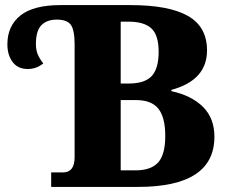

<svg xmlns="http://www.w3.org/2000/svg" viewBox="-20 -734 895 754"><path d="M181 -57H228Q273 -57 273 -117V-561Q273 -615 258.5 -636Q244 -657 203 -657Q164 -657 142.5 -635Q121 -613 121 -561Q121 -538 128 -521Q135 -504 150 -485Q123 -463 89 -463Q50 -463 29.5 -490.5Q9 -518 9 -560Q9 -632 60 -673Q111 -714 218 -714H492Q643 -714 718 -671.5Q793 -629 793 -536Q793 -419 653 -381V-376Q732 -359 777 -314.5Q822 -270 822 -197Q822 0 522 0H181ZM486 -406Q548 -406 575.5 -435Q603 -464 603 -531Q603 -596 574.5 -622.5Q546 -649 484 -649H454V-406ZM512 -65Q573 -65 601 -96Q629 -127 629 -200Q629 -273 602 -307Q575 -341 514 -341H454V-65Z"/></svg>

Font: Noto Serif ExtraBold
Style: Regular
Weight: 800
Designer: Monotype Design Team
Foundry: Monotype Imaging Inc.
Version: Version 1.001